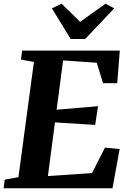

<svg xmlns="http://www.w3.org/2000/svg" viewBox="-28 -1016 700 1036"><path d="M-8.5 0 -2.5 -46.5 71.5 -60 155 -682 85.5 -694 91 -743H618.5L604.5 -567H528L494 -677.5L312.5 -690L277.5 -424L501 -443L485.5 -342L268.5 -355.5L230.5 -66L468.5 -82L538.5 -219.5L617.5 -211.5L579 0ZM353.5 -805.5 252 -971 304 -996Q329.5 -971.5 354.8 -947Q380 -922.5 404.5 -898Q438.5 -923 472.8 -947.2Q507 -971.5 541.5 -996L588.5 -971L431.5 -805.5Z"/></svg>

Font: Merriweather 28pt ExtraBold
Style: Italic
Weight: 800
Italic angle: -7.8°
Version: Version 2.101